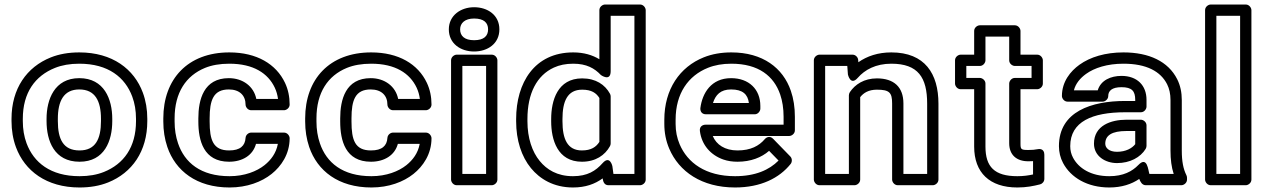

<svg xmlns="http://www.w3.org/2000/svg" viewBox="-20 -795 5611 850"><path d="M81 -269C81 -385.1 135.7 -459.2 223.2 -494.3C253.8 -506.6 289.6 -513 331 -513C459.8 -513 534.1 -452 565.5 -367.3C576.5 -337.7 582.1 -305.1 582.1 -269V-259C582.1 -142.9 527.4 -68.8 439.9 -33.7C409.3 -21.4 373.5 -15 332.1 -15C203.3 -15 129 -76 97.6 -160.7C86.6 -190.3 81 -222.9 81 -259ZM31 -269V-259C31 -217.7 37.5 -179 50.7 -143.3C89.3 -39 185.2 35 332.1 35C378.7 35 421 27.8 458.6 12.7C564.6 -29.8 632.1 -124.9 632.1 -259V-269C632.1 -310.3 625.6 -349 612.4 -384.7C573.8 -489 477.9 -563 331 -563C284.4 -563 242.1 -555.8 204.5 -540.7C98.5 -498.2 31 -403.1 31 -269ZM477 -269C477 -355.7 441.4 -449 331 -449C221.1 -449 186.1 -354.6 186.1 -269V-259C186.1 -171.2 220.2 -79 332.1 -79C442.9 -79 477 -172.1 477 -259ZM427 -269V-259C427 -179.7 402.8 -129 332.1 -129C259.7 -129 236.1 -179.1 236.1 -259V-269C236.1 -346.7 261.5 -399 331 -399C401.6 -399 427 -347.4 427 -269Z M858.1 -257C858.1 -172.6 881.2 -79 994.2 -79C1052.4 -79 1099.5 -106.7 1113.3 -158H1210.1C1202.6 -117.1 1179.5 -86.6 1151.3 -64C1116.7 -36.4 1062.7 -15 996.4 -15C868.3 -15 797.2 -75.2 768.2 -160.6C758.1 -190.1 753 -222.1 753 -257V-271C753 -385.2 803.5 -459.9 887.6 -494.4C917.3 -506.5 953.1 -513 995.3 -513C1102.3 -513 1166.7 -470.2 1196.5 -406.8C1203.7 -391.6 1208.5 -374.4 1210.8 -357H1114.7C1103.5 -413.1 1054.7 -449 993.1 -449C881.7 -449 858.1 -353.8 858.1 -271ZM703 -271V-257C703 -217.2 708.9 -179.6 720.8 -144.4C756.7 -38.9 850 35 996.4 35C1073.4 35 1138.2 10.4 1182.5 -25C1224.6 -58.6 1262.3 -112.2 1262.3 -183C1262.3 -193.7 1252.4 -208 1237.3 -208H1092.1C1080.4 -208 1068 -198.2 1067.1 -184.5C1065 -149.7 1043.5 -129 994.2 -129C923.5 -129 908.1 -174.9 908.1 -257V-271C908.1 -351.6 924.7 -399 993.1 -399C1041.1 -399 1067.1 -371.8 1067.1 -332C1067.1 -321.3 1077 -307 1092.1 -307H1237.3C1248 -307 1262.3 -316.9 1262.3 -332C1262.3 -366.6 1255.6 -398.9 1241.8 -428.2C1202.5 -511.5 1116.5 -563 995.3 -563C810.7 -563 703 -444.5 703 -271Z M1486.1 -257C1486.1 -172.6 1509.2 -79 1622.2 -79C1680.4 -79 1727.5 -106.7 1741.3 -158H1838.1C1830.6 -117.1 1807.5 -86.6 1779.3 -64C1744.7 -36.4 1690.7 -15 1624.4 -15C1496.3 -15 1425.2 -75.2 1396.2 -160.6C1386.1 -190.1 1381 -222.1 1381 -257V-271C1381 -385.2 1431.5 -459.9 1515.6 -494.4C1545.3 -506.5 1581.1 -513 1623.3 -513C1730.3 -513 1794.7 -470.2 1824.5 -406.8C1831.7 -391.6 1836.5 -374.4 1838.8 -357H1742.7C1731.5 -413.1 1682.7 -449 1621.1 -449C1509.7 -449 1486.1 -353.8 1486.1 -271ZM1331 -271V-257C1331 -217.2 1336.9 -179.6 1348.8 -144.4C1384.7 -38.9 1478 35 1624.4 35C1701.4 35 1766.2 10.4 1810.5 -25C1852.6 -58.6 1890.3 -112.2 1890.3 -183C1890.3 -193.7 1880.4 -208 1865.3 -208H1720.1C1708.4 -208 1696 -198.2 1695.1 -184.5C1693 -149.7 1671.5 -129 1622.2 -129C1551.5 -129 1536.1 -174.9 1536.1 -257V-271C1536.1 -351.6 1552.7 -399 1621.1 -399C1669.1 -399 1695.1 -371.8 1695.1 -332C1695.1 -321.3 1705 -307 1720.1 -307H1865.3C1876 -307 1890.3 -316.9 1890.3 -332C1890.3 -366.6 1883.6 -398.9 1869.8 -428.2C1830.5 -511.5 1744.5 -563 1623.3 -563C1438.7 -563 1331 -444.5 1331 -271Z M2132 -25H2026.9V-503H2132ZM2157 25C2167.7 25 2182 15.1 2182 0V-528C2182 -538.7 2172.1 -553 2157 -553H2001.9C1991.2 -553 1976.9 -543.1 1976.9 -528V0C1976.9 10.7 1986.8 25 2001.9 25ZM2078.9 -617C2036.5 -617 2017 -635.9 2017 -665C2017 -692.4 2037.7 -713 2078.9 -713C2121.9 -713 2140.8 -694.6 2140.8 -665C2140.8 -635.4 2121.9 -617 2078.9 -617ZM2078.9 -567C2138.9 -567 2190.8 -601.8 2190.8 -665C2190.8 -728.3 2138.9 -763 2078.9 -763C2019.7 -763 1967 -726.5 1967 -665C1967 -602 2019.3 -567 2078.9 -567Z M2647.5 -72.6C2617.4 -38.7 2580.8 -15 2516.6 -15C2446.2 -15 2400.5 -44.3 2369.3 -82.4C2336.1 -122.8 2315 -183.5 2315 -258V-268C2315 -381.6 2356.6 -461.1 2431.9 -495.8C2456.4 -507.1 2484.8 -513 2517.7 -513C2576.8 -513 2612.2 -492.6 2640.3 -462.8C2640.3 -462.8 2683.5 -431.5 2683.5 -480V-725H2788.6V-25H2695.7L2691 -59.4C2691 -59.4 2680.3 -109.5 2647.5 -72.6ZM2673.9 25H2813.6C2824.3 25 2838.6 15.1 2838.6 0V-750C2838.6 -760.7 2828.7 -775 2813.6 -775H2658.5C2647.8 -775 2633.5 -765.1 2633.5 -750V-532.7C2603 -551.3 2564.6 -563 2517.7 -563C2345.6 -563 2265 -427.7 2265 -268V-258C2265 -174.3 2288.5 -101.9 2330.6 -50.6C2369.7 -3 2430.6 35 2516.6 35C2571.7 35 2613.6 19.8 2647.9 -5.3C2650.2 11.3 2656.4 25 2673.9 25ZM2680.4 -380C2658.4 -420.1 2617.8 -448 2557.3 -448C2448 -448 2420.1 -349.7 2420.1 -268V-258C2420.1 -176.5 2448 -79 2556.2 -79C2616.9 -79 2658.4 -108 2680.4 -148C2682.4 -151.6 2683.5 -155.9 2683.5 -160V-368C2683.5 -372.2 2682.4 -376.5 2680.4 -380ZM2633.5 -361.2V-166.8C2619.2 -144.7 2597.6 -129 2556.2 -129C2491.5 -129 2470.1 -180.4 2470.1 -258V-268C2470.1 -345.9 2491.5 -398 2557.3 -398C2598.9 -398 2619.5 -383.3 2633.5 -361.2Z M3426.7 -84.2C3385.5 -42.7 3324.1 -15 3234.2 -15C3103.3 -15 3023.6 -74.5 2988.8 -156.3C2977 -184.1 2971 -213.8 2971 -246V-265C2971 -381.6 3027.2 -460 3114.2 -494.8C3144.2 -506.8 3178.5 -513 3217.7 -513C3339 -513 3406.1 -457.6 3433.9 -376.9C3443.8 -347.9 3449 -315 3449 -278V-243H3103.3C3093.1 -243 3075.7 -236.8 3078.5 -214.9C3086.4 -152.3 3127.3 -108.1 3181.9 -88.9C3201.2 -82.1 3222.4 -79 3245.2 -79C3304.1 -79 3351.7 -98.1 3384.8 -127.2ZM3135.4 -193H3474C3484.7 -193 3499 -202.9 3499 -218V-278C3499 -319.7 3493.2 -358.1 3481.1 -393.1C3446.3 -494.4 3356.7 -563 3217.7 -563C3173.3 -563 3132.4 -555.9 3095.7 -541.2C2989.2 -498.7 2921 -399.4 2921 -265V-246C2921 -207.5 2928.2 -170.9 2942.8 -136.7C2986 -35.3 3086.7 35 3234.2 35C3347.9 35 3430.4 -6.6 3480.4 -69.4C3487.1 -77.9 3487.9 -93 3478.7 -102.4L3402.8 -180.4C3388.2 -195.4 3372.6 -187.2 3365.8 -179.1C3340.6 -149.3 3303.3 -129 3245.2 -129C3189 -129 3151.4 -154.4 3135.4 -193ZM3346.1 -326C3346.1 -399.9 3295.3 -449 3216.6 -449C3128.3 -449 3089.3 -382.5 3080.7 -317.3C3079.4 -307.3 3083.1 -289 3105.5 -289H3321.1C3336.2 -289 3346.1 -303.3 3346.1 -314ZM3295.4 -339H3136.4C3147.8 -374.8 3169.6 -399 3216.6 -399C3267.9 -399 3290.6 -377.4 3295.4 -339Z M3862.1 -448C3805.5 -448 3765.4 -421.4 3742.3 -386.9C3739.6 -382.8 3738.1 -377 3738.1 -373V-25H3633V-503H3731L3733.8 -465.2C3733.8 -465.2 3744.9 -413.2 3777.5 -450.6C3808.5 -486 3856.9 -513 3925.9 -513C4044.5 -513 4084.6 -452.1 4084.6 -336V-25H3979.5V-337C3979.5 -409.6 3937.4 -448 3862.1 -448ZM3862.1 -398C3917.7 -398 3929.5 -385 3929.5 -337V0C3929.5 10.7 3939.4 25 3954.5 25H4109.6C4120.3 25 4134.6 15.1 4134.6 0V-336C4134.6 -468.4 4074.7 -563 3925.9 -563C3867 -563 3818.9 -546.6 3780 -519.5L3779.2 -529.8C3778.4 -541 3768.1 -553 3754.3 -553H3608C3597.3 -553 3583 -543.1 3583 -528V0C3583 10.7 3592.9 25 3608 25H3763.1C3773.8 25 3788.1 15.1 3788.1 0V-364.9C3802.6 -383.4 3824.9 -398 3862.1 -398Z M4483.8 -15C4382.8 -15 4342.7 -56.2 4342.7 -146V-425C4342.7 -440.1 4328.4 -450 4317.7 -450H4258V-503H4317.7C4332.8 -503 4342.7 -517.3 4342.7 -528V-633H4447.8V-528C4447.8 -512.9 4462.1 -503 4472.8 -503H4546.8V-450H4472.8C4457.7 -450 4447.8 -435.7 4447.8 -425V-161C4447.8 -109.4 4480.1 -81 4532.2 -81C4539.2 -81 4548.4 -81.3 4553.4 -81.6V-22.7C4532.2 -18.1 4511 -15 4483.8 -15ZM4483.8 35C4524.2 35 4555.3 28.6 4584.5 21.2C4594.3 18.8 4603.4 8.9 4603.4 -3V-110C4603.4 -139.2 4578.9 -135.8 4572.9 -134.4C4562.6 -132.1 4548.6 -131 4532.2 -131C4499.4 -131 4497.8 -134.1 4497.8 -161V-400H4571.8C4582.5 -400 4596.8 -409.9 4596.8 -425V-528C4596.8 -538.7 4586.9 -553 4571.8 -553H4497.8V-658C4497.8 -668.7 4487.9 -683 4472.8 -683H4317.7C4307 -683 4292.7 -673.1 4292.7 -658V-553H4233C4222.3 -553 4208 -543.1 4208 -528V-425C4208 -414.3 4217.9 -400 4233 -400H4292.7V-146C4292.7 -30.7 4361.2 35 4483.8 35Z M5161.9 -128C5161.9 -89.1 5166.2 -54.7 5176 -25H5068.5C5063.1 -39.6 5059.7 -106.3 5019.3 -64.3C4992.5 -36.5 4952.7 -15 4891 -15C4809 -15 4755 -50.6 4730.5 -96.7C4722.1 -112.4 4718 -129.1 4718 -148C4718 -256.5 4815.2 -298 4961.4 -298H5030.7C5045.8 -298 5055.7 -312.3 5055.7 -323V-353C5055.7 -416.7 5014.6 -459 4944.9 -459C4898.3 -459 4853.3 -440.2 4839.7 -395H4734.2C4741.8 -425.3 4762.6 -449.5 4787.9 -467.7C4825 -494.5 4881.8 -513 4953.7 -513C5056.2 -513 5118.4 -478.6 5147 -421.8C5156.7 -402.4 5161.9 -379.5 5161.9 -352ZM5052.7 25H5210C5220.7 25 5235 15.1 5235 0V-8C5235 -11.6 5234.1 -15.7 5232.4 -19.2C5218.4 -47.1 5211.9 -81 5211.9 -128V-352C5211.9 -385.8 5205.4 -416.9 5191.6 -444.2C5152 -523.1 5066.8 -563 4953.7 -563C4873.5 -563 4806.3 -542.6 4758.7 -508.3C4719.3 -479.9 4681.2 -433.8 4681.2 -370C4681.2 -359.3 4691.1 -345 4706.2 -345H4861.3C4872 -345 4886.3 -354.9 4886.3 -370C4886.3 -392.9 4902.7 -409 4944.9 -409C4991.3 -409 5005.7 -391.8 5005.7 -353V-348H4961.4C4813.4 -348 4668 -302.2 4668 -148C4668 -121.5 4674.1 -96.2 4686.3 -73.3C4720.7 -8.5 4794.2 35 4891 35C4945.7 35 4989.6 20.3 5023.5 -2.8C5028.5 9.2 5035.6 25 5052.7 25ZM4823.1 -159C4823.1 -102.9 4874.4 -73 4925.1 -73C4982.2 -73 5028.9 -98.1 5052 -136C5054.4 -139.9 5055.7 -145.5 5055.7 -149V-240C5055.7 -255.1 5041.4 -265 5030.7 -265H4966.9C4897.9 -265 4823.1 -239.3 4823.1 -159ZM4873.1 -159C4873.1 -195.8 4902.7 -215 4966.9 -215H5005.7V-156.7C4991.9 -138.9 4964.3 -123 4925.1 -123C4889.6 -123 4873.1 -140.3 4873.1 -159Z M5470.1 -25H5365V-725H5470.1ZM5495.1 25C5505.8 25 5520.1 15.1 5520.1 0V-750C5520.1 -760.7 5510.2 -775 5495.1 -775H5340C5329.3 -775 5315 -765.1 5315 -750V0C5315 10.7 5324.9 25 5340 25Z"/></svg>

Font: Asimov
Style: WidOu
Weight: 500
Designer: Google
Version: Version 2.000980; 2014